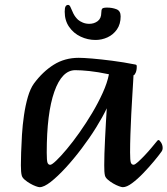

<svg xmlns="http://www.w3.org/2000/svg" viewBox="-20 -764 695 797"><path d="M144.5 13Q139.5 13 128.3 8.9Q117.1 4.8 104.7 -2.4Q92.2 -9.6 82.4 -18.1Q72.7 -26.5 70.4 -35.1Q66.7 -47.8 66.7 -78.1Q66.7 -96.8 67.7 -130.4Q68.7 -163.9 71.2 -204.7Q73.7 -245.5 79.7 -286.4Q85.7 -327.3 95.7 -361.7Q105.7 -396 120.7 -417Q157.4 -466.7 203 -495.3Q248.7 -524 306.7 -524Q325.9 -524 362.2 -521Q398.4 -517.9 445.4 -511.9Q492.4 -505.9 542.5 -496Q544.4 -495.7 546.1 -494.4Q547.7 -493.1 547.7 -487.5Q547.7 -472.4 543.1 -462Q538.5 -451.7 534.2 -451.7Q534.2 -448.7 532.8 -426.2Q531.5 -403.7 529.3 -368Q527.1 -332.4 524.9 -290.6Q522.7 -248.8 521.4 -206.9Q520 -165.1 520 -131.3Q520 -97.5 523.2 -88.9Q526.4 -80.2 534.5 -80.2Q540.2 -80.2 553 -91.8Q565.8 -103.4 581.2 -119.6Q596.6 -135.9 609.7 -151.7Q622.8 -167.6 629.3 -175.4Q632.8 -179.3 634.2 -181Q635.5 -182.7 637.8 -182.7Q642.4 -182.7 648.8 -172.1Q655.2 -161.5 655.2 -150Q655.2 -145.7 654 -141.7Q652.7 -137.6 649.8 -133.8Q639.3 -119 619.1 -94.7Q598.9 -70.4 575 -45.5Q551 -20.5 528.5 -3.8Q506.1 13 489.8 13Q484.8 13 473.6 8.9Q462.4 4.8 449.9 -2.4Q437.5 -9.6 427.7 -18.1Q418 -26.5 415.7 -35.1Q414 -42 413.3 -52.5Q412.7 -63 412.7 -78.1Q412.7 -97 413.5 -126Q414.4 -155 416.1 -188.3Q417.7 -221.6 419.6 -254.6Q421.5 -287.6 423.2 -314.5Q406.5 -278.9 379.1 -234.9Q351.8 -190.9 318.8 -147.4Q285.9 -103.8 252.5 -67.5Q219.1 -31.3 190.8 -9.1Q162.5 13 144.5 13ZM188.5 -79.9Q195.3 -79.9 213.7 -97.5Q232.2 -115.1 257.4 -145.2Q282.6 -175.2 309.9 -213.9Q337.2 -252.5 362.4 -294.7Q387.5 -336.9 406.4 -378.5Q425.3 -420.1 432.2 -455.7Q385.3 -465.5 350.9 -469.1Q316.6 -472.7 292.5 -472.7Q237 -472.7 205.5 -383.3Q174 -294 174 -130.7Q174 -97.2 177.2 -88.6Q180.4 -79.9 188.5 -79.9ZM376.6 -598.1Q344 -598.1 314.7 -612Q285.3 -625.8 267 -652.3Q248.6 -678.7 248.6 -715.4Q248.6 -731.6 252.3 -737.6Q255.9 -743.6 262.9 -743.6Q269.2 -743.6 273.3 -732.9Q277.5 -722.2 284.5 -708Q291.5 -693.8 303.9 -682Q311.7 -675.3 323.9 -670.2Q336.1 -665.1 350.8 -665.1Q370.4 -665.1 385.4 -676.2Q400.5 -687.4 400.5 -711.6Q400.5 -723.9 404.5 -728.2Q408.5 -732.5 424.5 -732.5Q445.4 -732.5 463.1 -725.8Q480.8 -719.1 480.8 -696.1Q480.8 -663.8 465.4 -641.8Q450.1 -619.9 426.3 -609Q402.4 -598.1 376.6 -598.1Z"/></svg>

Font: Briem Hand Thin
Style: Regular
Weight: 100
Designer: Gunnlaugur SE Briem, Eben Sorkin
Foundry: Sorkin Type Co.
Version: Version 1.003